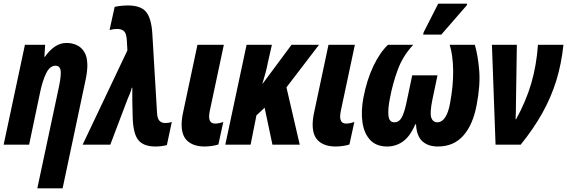

<svg xmlns="http://www.w3.org/2000/svg" viewBox="-30 -795 3116 1055"><path d="M293 -314Q298 -337 301 -358.5Q304 -380 304 -395Q304 -434 275 -434Q244 -434 223.5 -392Q203 -350 190 -286L130 0H-10L107 -549H218L214 -483H217Q241 -518 271 -538.5Q301 -559 336 -559Q365 -559 391 -547.5Q417 -536 433.5 -509Q450 -482 450 -436Q450 -420 447.5 -398.5Q445 -377 439 -350L314 240H175Z M824 10Q758 10 729.5 -26Q701 -62 699 -154L697 -244Q697 -260 697 -277Q697 -294 697 -313H694Q690 -295 683.5 -280Q677 -265 672 -253L576 0H424L670 -518L667 -572Q665 -611 651.5 -623.5Q638 -636 613 -636Q594 -636 572 -630L600 -757Q629 -764 668 -765Q742 -766 772 -730.5Q802 -695 807 -610L833 -173Q835 -142 847 -130.5Q859 -119 878 -119Q898 -119 914 -125L887 2Q858 10 824 10Z M1091 10Q1033 9 1000.5 -20Q968 -49 968 -110Q968 -125 970 -142Q972 -159 976 -177L1055 -549H1200L1123 -187Q1119 -167 1119 -155Q1119 -116 1152 -116Q1173 -116 1197 -125L1170 -1Q1151 5 1130.5 7.5Q1110 10 1091 10Z M1208 0 1325 -549H1464L1441 -447Q1436 -420 1428.5 -393Q1421 -366 1412 -336H1414L1572 -549H1723L1544 -315L1617 0H1467L1424 -203L1379 -161L1347 0Z M1811 10Q1753 9 1720.5 -20Q1688 -49 1688 -110Q1688 -125 1690 -142Q1692 -159 1696 -177L1775 -549H1920L1843 -187Q1839 -167 1839 -155Q1839 -116 1872 -116Q1893 -116 1917 -125L1890 -1Q1871 5 1850.5 7.5Q1830 10 1811 10Z M2098 10Q2037 10 2003.5 -26.5Q1970 -63 1961.5 -124Q1953 -185 1967 -259Q1986 -357 2021.5 -431.5Q2057 -506 2102 -549H2241Q2184 -489 2155.5 -411.5Q2127 -334 2112 -252Q2101 -197 2104.5 -160Q2108 -123 2137 -123Q2163 -123 2178 -150.5Q2193 -178 2207 -248L2235 -381H2374L2346 -248Q2331 -174 2339.5 -149Q2348 -124 2372 -123Q2398 -123 2416 -150Q2434 -177 2443 -228Q2461 -324 2460 -407Q2459 -490 2441 -549H2579Q2596 -492 2603 -409.5Q2610 -327 2589 -218Q2569 -110 2516 -50Q2463 10 2376 10Q2322 10 2290.5 -19Q2259 -48 2256 -112H2252Q2223 -45 2184 -17.5Q2145 10 2098 10ZM2295 -605 2298 -618 2378 -775H2537L2535 -766L2395 -605Z M2693 0 2673 -549H2810L2805 -220Q2805 -198 2804.5 -178.5Q2804 -159 2803 -140H2806Q2861 -240 2889.5 -338Q2918 -436 2926 -549H3066Q3055 -444 3027 -353Q2999 -262 2951 -175.5Q2903 -89 2831 0Z"/></svg>

Font: Noto Sans ExtraCondensed ExtraBold
Style: Italic
Weight: 800
Width: 2
Italic angle: -12°
Designer: Monotype Design Team
Foundry: Monotype Imaging Inc.
Version: Version 2.013; ttfautohint (v1.8.4.7-5d5b)